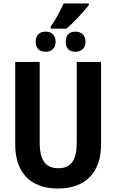

<svg xmlns="http://www.w3.org/2000/svg" viewBox="-20 -1068 665 1098"><path d="M270 -904H360C401 -939 457 -999 488 -1039V-1048H344C324 -1006 298 -954 270 -916ZM241 -772C274 -772 298 -791 298 -829C298 -868 274 -887 241 -887C206 -887 184 -868 184 -829C184 -791 206 -772 241 -772ZM411 -772C444 -772 469 -791 469 -829C469 -868 444 -887 411 -887C377 -887 356 -868 356 -829C356 -791 377 -772 411 -772ZM558 -714H419V-255C419 -151 386 -106 313 -106C243 -106 207 -148 207 -254V-714H67V-242C67 -82 153 10 311 10C475 10 558 -87 558 -243Z"/></svg>

Font: Noto Sans Display SemiCondensed
Style: Bold
Weight: 700
Width: 4
Designer: Monotype Design Team
Foundry: Monotype Imaging Inc.
Version: Version 1.900